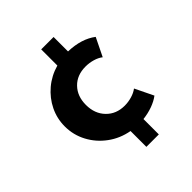

<svg xmlns="http://www.w3.org/2000/svg" viewBox="-210 -766 1025 1025"><g transform="rotate(-45 302.0 -253.5)"><path d="M300.5 129H394.5V13Q431.5 9 465.8 -3.2Q500 -15.5 524.5 -34L474 -138Q456 -124 429 -116Q402 -108 374.5 -108Q311 -108 270.8 -149.5Q230.5 -191 230.5 -257.5Q230.5 -323 269.8 -363.5Q309 -404 374 -404Q402 -404 428.8 -396.2Q455.5 -388.5 474 -374L524.5 -477.5Q463.5 -524 365 -527V-636H271.5V-514Q211.5 -497 166 -458.5Q120.5 -420 95 -367.8Q69.5 -315.5 69.5 -256Q69.5 -191.5 99.5 -135.2Q129.5 -79 181.8 -40.8Q234 -2.5 300.5 9.5Z"/></g></svg>

Font: Spartan
Style: Bold
Weight: 700
Designer: Matt Bailey, Mirko Velimirovic
Foundry: Matt Bailey
Version: Version 1.003; ttfautohint (v1.8.3)